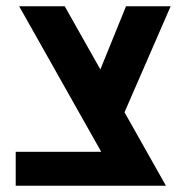

<svg xmlns="http://www.w3.org/2000/svg" viewBox="-20 -591 599 611"><path d="M363 0 41 -571H186L508 0ZM30 0V-108H430L471 0ZM372 -224 290 -347 381 -571H523Z"/></svg>

Font: Assistant ExtraLight
Style: Bold
Weight: 700
Version: Version 3.000